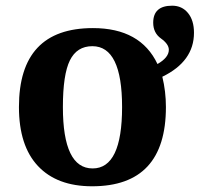

<svg xmlns="http://www.w3.org/2000/svg" viewBox="-20 -648 710 678"><path d="M536.1 -421.9Q576.2 -444.8 576.2 -472.2Q576.2 -492.2 548.6 -512Q521 -531.7 521 -567.9Q521 -627.9 587.9 -627.9Q622.6 -627.9 643.8 -602.1Q665 -576.2 665 -532.2Q665 -431.2 553.2 -377Q565.9 -325.2 565.9 -270Q565.9 9.8 305.2 9.8Q181.2 9.8 114 -61.8Q46.9 -133.3 46.9 -270Q46.9 -548.8 308.1 -548.8Q476.1 -548.8 536.1 -421.9ZM307.1 -53.2Q411.1 -53.2 411.1 -270Q411.1 -484.9 306.2 -484.9Q251.5 -484.9 226.8 -434.8Q202.1 -384.8 202.1 -270Q202.1 -53.2 307.1 -53.2Z"/></svg>

Font: Droid Serif
Style: Bold
Weight: 700
Designer: Monotype Design team
Foundry: Monotype Imaging Inc.
Version: Version 1.03